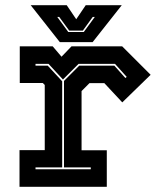

<svg xmlns="http://www.w3.org/2000/svg" viewBox="-20 -718 614 738"><path d="M55 0V-141H152V-391.5L144.5 -399H56V-540H182.5L216.5 -500L255 -540H449.5L559 -430.5L450 -324.5L381 -398.5H324L293.5 -368V-140.5H390.5V0ZM116.5 -67.5H329V-74.5H226V-407L284.5 -465.5H419.5L462 -418L467 -422.5L422 -472.5H282L222 -412.5L166.5 -472.5H116.5V-465.5H163.5L219 -405.5V-74.5H116.5ZM210 -556 98 -698H236.5L273 -644L309.5 -698H448L336 -556ZM242.5 -595H302L344.5 -653H336.5L298.5 -600.5H246L207.5 -653H200Z"/></svg>

Font: Tourney ExtraBold
Style: Regular
Weight: 800
Designer: Tyler Finck
Foundry: Etcetera Type Co
Version: Version 1.015